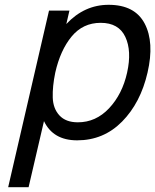

<svg xmlns="http://www.w3.org/2000/svg" viewBox="-20 -560 646 799"><path d="M184 -516H269L256 -460Q331 -540 432 -540Q541 -540 582 -462Q623 -384 594 -258Q565 -132 488 -54Q411 24 301 24Q201 24 163 -56L99 219H14ZM210 -258Q198 -200 199.5 -154Q201 -108 227.5 -79.5Q254 -51 304 -51Q379 -51 434 -109.5Q489 -168 509 -258Q529 -348 501.5 -406.5Q474 -465 399 -465Q325 -465 278 -408Q231 -351 210 -258Z"/></svg>

Font: Miedinger
Style: Italic
Weight: 400
Italic angle: -13°
Version: Version 001.000